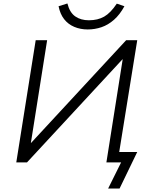

<svg xmlns="http://www.w3.org/2000/svg" viewBox="-20 -937 865 1108"><path d="M604 151 679 0H594L688 -595L686 -594L136 0H74L186 -705H252L158 -111L159 -112L708 -705H772L668 -60H772L670 151ZM486 -767Q444 -767 408.5 -782Q373 -797 350 -826.5Q327 -856 318 -901L369 -917Q382 -865 414 -842.5Q446 -820 493 -820Q544 -820 581 -841Q618 -862 654 -916L698 -901Q672 -853 638 -823Q604 -793 565.5 -780Q527 -767 486 -767Z"/></svg>

Font: Nunito Sans 7pt Light
Style: Italic
Weight: 300
Italic angle: -9°
Designer: Vernon Adams
Foundry: Vernon Adams
Version: Version 3.101;gftools[0.9.27]